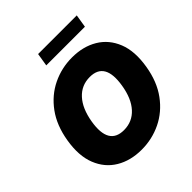

<svg xmlns="http://www.w3.org/2000/svg" viewBox="-240 -1075 1252 1252"><g transform="rotate(-45 385.5 -449.5)"><path d="M349.1 9.8Q247.1 9.8 172.1 -35.2Q97.2 -80.1 63 -166.3Q28.8 -252.4 49.3 -376Q68.8 -494.6 127.7 -575Q186.5 -655.3 271.2 -696.3Q356 -737.3 452.6 -737.3Q554.2 -737.3 629.2 -692.6Q704.1 -647.9 738.5 -561.8Q772.9 -475.6 752 -350.6Q732.4 -232.4 673.3 -152.1Q614.3 -71.8 529.8 -31Q445.3 9.8 349.1 9.8ZM357.4 -162.1Q434.6 -162.1 485.6 -217.8Q536.6 -273.4 553.2 -376Q584.5 -565.4 444.3 -565.4Q367.2 -565.4 316.2 -509.5Q265.1 -453.6 248 -350.6Q216.8 -162.1 357.4 -162.1ZM668.5 -909.2 653.8 -819.3H297.4L312 -909.2Z"/></g></svg>

Font: Inter Tight Black
Style: Italic
Weight: 900
Italic angle: -9.39999°
Designer: Rasmus Andersson
Foundry: rsms
Version: Version 3.004; ttfautohint (v1.8.4.7-5d5b)